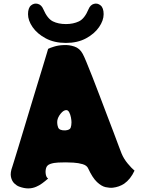

<svg xmlns="http://www.w3.org/2000/svg" viewBox="-20 -1043 809 1069"><path d="M473 -992Q483 -1016 503 -1021.5Q523 -1027 540 -1013Q557 -999 557 -964Q557 -929 531.5 -892Q506 -855 459 -829.5Q412 -804 347 -804Q282 -804 234.5 -829.5Q187 -855 161.5 -892Q136 -929 136 -964Q136 -999 153 -1013Q170 -1027 190.5 -1021.5Q211 -1016 221 -992Q244 -939 274.5 -924Q305 -909 347 -909Q388 -909 419.5 -924Q451 -939 473 -992ZM657 -188Q669 -159 691 -132.5Q713 -106 729 -93Q707 -45 671 -20Q657 -11 641.5 -5.5Q626 0 609 2Q591 4 568 -1Q545 -6 520 -29.5Q495 -53 471 -105Q464 -122 440 -129Q416 -136 389 -137.5Q362 -139 346 -139Q329 -139 304 -138Q279 -137 259.5 -130Q240 -123 236 -105Q232 -89 235 -72Q238 -55 248 -49Q231 -34 214.5 -22Q198 -10 181 -3Q160 6 137 6Q114 6 87 -4Q73 -9 59.5 -22Q46 -35 41 -58Q36 -81 49 -116Q50 -119 59 -148Q68 -177 82.5 -224.5Q97 -272 114.5 -330Q132 -388 150.5 -449.5Q169 -511 186.5 -568Q204 -625 218 -671Q232 -717 240 -744Q248 -771 248 -771Q257 -776 281 -783.5Q305 -791 334 -792Q364 -794 394 -784Q424 -774 440 -744Q447 -732 461 -698Q475 -664 494 -616Q513 -568 533.5 -513.5Q554 -459 574.5 -405.5Q595 -352 612.5 -306Q630 -260 641.5 -228.5Q653 -197 657 -188ZM343 -317Q369 -319 373.5 -332Q378 -345 378 -362Q378 -373 375 -389Q372 -405 365.5 -417.5Q359 -430 349 -430Q334 -430 318 -410.5Q302 -391 299 -371Q297 -352 303.5 -334Q310 -316 343 -317Z"/></svg>

Font: Potta One
Style: Regular
Weight: 400
Designer: 108,108go
Foundry: Font Zone 108
Version: Version 1.000